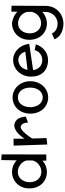

<svg xmlns="http://www.w3.org/2000/svg" viewBox="1007 -1754 1043 3097"><g transform="rotate(-90 1528.5 -205.5)"><path d="M495 -707 491 -457C415 -536 301 -534 301 -534C173 -534 38 -432 38 -255C38 -79 156 30 306 30C306 30 409 30 486 -42L485 20H585L587 -700ZM306 -60C208 -60 138 -138 138 -247C138 -356 207 -440 303 -440C385 -440 466 -383 489 -299L488 -195C463 -115 387 -60 306 -60Z M1196 -311C1182 -514 1043 -496 1043 -496C951 -484 879 -392 841 -332C841 -332 840 -430 839 -509L728 -507C728 -507 730 -412 746 36L851 23C847 -18 845 -112 843 -210C886 -275 967 -386 1021 -393C1021 -393 1097 -402 1100 -275Z M1767 -237C1767 -402 1650 -524 1505 -524C1361 -524 1244 -410 1244 -237C1244 -65 1361 50 1505 50C1650 50 1767 -73 1767 -237ZM1664 -238C1664 -144 1615 -38 1505 -38C1399 -38 1348 -144 1348 -238C1348 -332 1394 -438 1505 -438C1620 -438 1664 -332 1664 -238Z M2109 -45C2022 -45 1957 -100 1947 -193L2370 -256C2354 -403 2245 -515 2109 -515C1959 -515 1841 -388 1841 -225C1841 -60 1938 48 2109 48C2225 48 2326 -31 2362 -149L2268 -168C2249 -88 2178 -45 2109 -45ZM1950 -283C1970 -397 2055 -431 2109 -431C2173 -431 2216 -392 2241 -328L2244 -319Z M2889 -544 2888 -447C2813 -525 2698 -534 2698 -534C2570 -534 2435 -432 2435 -255C2435 -79 2553 30 2703 30C2703 30 2807 30 2884 -44V20C2884 51 2862 172 2725 200C2725 200 2588 222 2537 110L2443 151C2507 312 2714 296 2714 296C2887 282 2981 146 2982 20L2985 -541ZM2703 -64C2607 -64 2539 -140 2539 -247C2539 -354 2606 -436 2700 -436C2786 -436 2871 -373 2886 -281V-217C2869 -127 2789 -64 2703 -64Z"/></g></svg>

Font: McLaren
Style: Regular
Weight: 400
Designer: Astigmatic (AOETI)
Foundry: Astigmatic (AOETI)
Version: Version 1.000